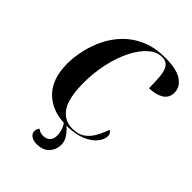

<svg xmlns="http://www.w3.org/2000/svg" viewBox="-267 -852 1200 1200"><g transform="rotate(45 333.0 -252.5)"><path d="M283 223Q252 223 234 209.5Q216 196 216 176Q216 154 229 142Q236 148 247.5 153Q259 158 275 158Q305 158 321 141Q337 124 337 94Q337 76 332 56Q327 36 311 9Q197 3 130 -67Q63 -137 63 -269Q63 -324 76.5 -386.5Q90 -449 119 -509.5Q148 -570 196 -619.5Q244 -669 312 -698.5Q380 -728 472 -728Q571 -728 618.5 -696Q666 -664 666 -613Q666 -567 628 -544Q590 -521 533 -521Q533 -583 528.5 -626.5Q524 -670 507 -693.5Q490 -717 454 -717Q407 -717 365 -680Q323 -643 290.5 -579Q258 -515 239 -431.5Q220 -348 220 -255Q220 -124 259.5 -63.5Q299 -3 374 -3Q422 -3 453.5 -24Q485 -45 506 -81Q527 -117 543 -163Q552 -159 558 -149.5Q564 -140 564 -129Q564 -98 538.5 -66Q513 -34 462 -12.5Q411 9 335 10Q364 36 380 62Q396 88 396 116Q396 160 367.5 191.5Q339 223 283 223Z"/></g></svg>

Font: Noto Serif Display SemiCondensed
Style: Bold Italic
Weight: 700
Width: 4
Italic angle: -12°
Designer: Monotype Design Team
Foundry: Monotype Imaging Inc.
Version: Version 2.009